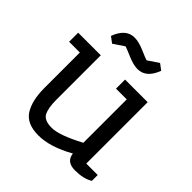

<svg xmlns="http://www.w3.org/2000/svg" viewBox="-186 -823 973 973"><g transform="rotate(45 300.0 -337.0)"><path d="M346 -435V-500H508V-60H590V-18Q553 5 491.5 5Q430 5 424 -48Q319 11 235.5 11Q152 11 119.5 -40Q87 -91 87 -181V-435H10V-500H172V-181Q172 -123 187 -93.5Q202 -64 256 -64Q310 -64 423 -124V-435ZM230 -685Q260 -685 300.5 -667.5Q341 -650 354 -646L412 -685L444 -661Q415 -582 353 -582Q323 -582 282.5 -599.5Q242 -617 229 -621L171 -582L139 -606Q168 -685 230 -685Z"/></g></svg>

Font: Cherry Swash
Style: Regular
Weight: 400
Designer: Kasatkina Nataliya
Foundry: Nataliya Kasatkina
Version: Version 1.001